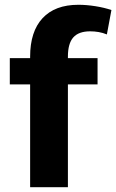

<svg xmlns="http://www.w3.org/2000/svg" viewBox="-20 -783 486 803"><path d="M106 -546Q106 -651 158 -707Q210 -763 308 -763Q342 -763 379.5 -757Q417 -751 446 -741L427 -639Q410 -646 392.5 -649Q375 -652 357 -652Q309 -652 286.5 -626.5Q264 -601 264 -546V0H106ZM21 -540H388V-430H21Z"/></svg>

Font: Pathway Extreme 8pt Thin 12pt
Style: Bold
Weight: 700
Version: Version 1.001;gftools[0.9.26]